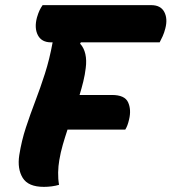

<svg xmlns="http://www.w3.org/2000/svg" viewBox="-20 -720 668 748"><path d="M210 0Q197 4 181.5 6Q166 8 151 8Q90 8 68.5 -27Q47 -62 55 -115Q64 -172 81 -223.5Q98 -275 117.5 -326Q137 -377 155 -433Q173 -489 185 -555H179Q142 -555 127.5 -583Q113 -611 124 -652Q129 -669 134 -679.5Q139 -690 146 -700H569Q606 -700 620 -673.5Q634 -647 624 -609Q620 -593 614 -579.5Q608 -566 602 -555H295L292 -550Q307 -534 312.5 -509.5Q318 -485 314 -455Q311 -429 304.5 -402.5Q298 -376 290 -350H416Q466 -350 479 -321.5Q492 -293 483 -255Q480 -242 476.5 -232.5Q473 -223 468 -215H243Q233 -185 224.5 -155.5Q216 -126 211 -96Q207 -73 206.5 -48Q206 -23 210 0Z"/></svg>

Font: Recursive Mn Csl St XBd
Style: Italic
Weight: 800
Italic angle: -15°
Monospace: yes
Version: Version 1.079;hotconv 1.0.112;makeotfexe 2.5.65598; ttfautoh